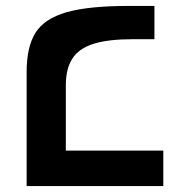

<svg xmlns="http://www.w3.org/2000/svg" viewBox="-20 -629 640 649"><path d="M417 -609H502V-496.5H429Q346 -496.5 296.5 -481Q247 -465.5 224.8 -431.2Q202.5 -397 202.5 -340V-120H532V0H70V-385Q70 -470.5 100 -518.2Q130 -566 204.5 -587.5Q279 -609 417 -609Z"/></svg>

Font: JuliaMono
Style: Bold
Weight: 700
Monospace: yes
Designer: cormullion
Foundry: corm
Version: Version 0.055; ttfautohint (v1.8.4)